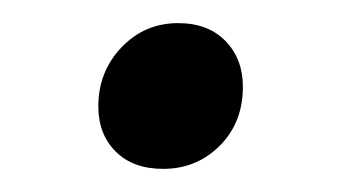

<svg xmlns="http://www.w3.org/2000/svg" viewBox="-20 -303 296 166"><path d="M65 -211Q65 -241 85 -262Q105 -283 134 -283Q160 -283 175 -267.5Q190 -252 190 -228Q190 -197 170 -177Q150 -157 121 -157Q95 -157 80 -172Q65 -187 65 -211Z"/></svg>

Font: Ysabeau Infant Semibold
Style: Italic
Weight: 600
Italic angle: -12°
Designer: Christian Thalmann (Catharsis Fonts)
Version: Version 0.003